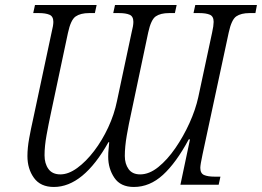

<svg xmlns="http://www.w3.org/2000/svg" viewBox="-20 -734 1041 763"><path d="M194 9Q141 9 115 -27Q89 -63 89 -114Q89 -146 96 -184.5Q103 -223 111 -258L185 -605Q192 -633 192 -647Q192 -669 176.5 -675.5Q161 -682 135 -682H112L119 -714H364L357 -682H334Q300 -682 280.5 -668.5Q261 -655 250 -603L182 -283Q173 -241 165 -197Q157 -153 157 -117Q157 -84 172.5 -62.5Q188 -41 220 -41Q252 -41 287 -66.5Q322 -92 354 -134Q386 -176 410 -227.5Q434 -279 445 -333L503 -605Q510 -632 510 -647Q510 -669 495 -675.5Q480 -682 453 -682H430L437 -714H682L675 -682H652Q618 -682 599 -669Q580 -656 569 -605L501 -283Q492 -243 484 -197Q476 -151 476 -114Q476 -83 491 -62Q506 -41 537 -41Q573 -41 609 -70Q645 -99 677 -145.5Q709 -192 733 -245Q757 -298 768 -348L823 -605Q826 -618 827.5 -629Q829 -640 829 -647Q829 -669 814 -675.5Q799 -682 772 -682H749L756 -714H1001L995 -682H972Q938 -682 919 -669Q900 -656 889 -605L785 -121Q776 -79 776 -67Q776 -45 791 -38.5Q806 -32 833 -32H856L849 0H697L735 -180H730Q680 -87 627.5 -39Q575 9 512 9Q459 9 434.5 -27.5Q410 -64 410 -111Q410 -128 411.5 -141Q413 -154 414 -169H411Q311 9 194 9Z"/></svg>

Font: Noto Serif SemiCondensed Light
Style: Italic
Weight: 300
Width: 4
Italic angle: -12°
Designer: Monotype Design Team
Foundry: Monotype Imaging Inc.
Version: Version 2.013; ttfautohint (v1.8.4.7-5d5b)